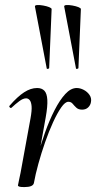

<svg xmlns="http://www.w3.org/2000/svg" viewBox="-20 -753 391 781"><path d="M118 -9 108 -10Q117 -57 131 -110Q145 -163 163 -213.5Q181 -264 202 -305Q223 -346 245.5 -370.5Q268 -395 292 -395Q306 -395 320.5 -387.5Q335 -380 344 -367Q353 -354 350 -338Q348 -325 338.5 -316Q329 -307 314 -307Q299 -307 290.5 -315Q282 -323 275.5 -331Q269 -339 258 -339Q245 -339 229 -316Q213 -293 196 -256Q179 -219 163.5 -174.5Q148 -130 136 -86.5Q124 -43 118 -9ZM79 8Q63 8 58 6Q53 4 53 1Q53 -2 58.5 -26Q64 -50 68 -74L104 -271Q110 -304 108.5 -321Q107 -338 101 -345.5Q95 -353 86 -353Q74 -353 58.5 -341.5Q43 -330 27 -315Q24 -312 20 -316Q16 -320 19 -323Q51 -360 78 -377.5Q105 -395 131 -395Q150 -395 160.5 -384Q171 -373 172.5 -347Q174 -321 166 -276L118 -9Q115 8 79 8ZM170 -475 122 -727Q122 -732 132 -732.5Q142 -733 156 -730.5Q170 -728 180 -724Q190 -720 190 -716L180 -476Q180 -474 175 -473Q170 -472 170 -475ZM289 -475 241 -727Q241 -732 251 -732.5Q261 -733 275 -730.5Q289 -728 299 -724Q309 -720 309 -716L299 -476Q299 -474 294 -473Q289 -472 289 -475Z"/></svg>

Font: Cormorant Medium
Style: Italic
Weight: 500
Italic angle: -10°
Designer: Christian Thalmann (Catharsis Fonts)
Foundry: Catharsis Fonts
Version: Version 4.000